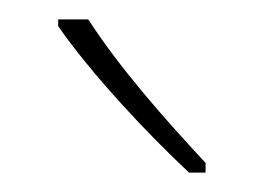

<svg xmlns="http://www.w3.org/2000/svg" viewBox="-20 -784 272 198"><path d="M71 -764H40V-757C74 -708 132 -646 175 -606H192V-616C151 -660 104 -713 71 -764Z"/></svg>

Font: Noto Sans Condensed Thin
Style: Regular
Weight: 100
Width: 3
Designer: Monotype Design Team
Foundry: Monotype Imaging Inc.
Version: Version 2.013